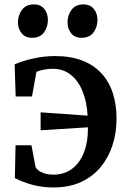

<svg xmlns="http://www.w3.org/2000/svg" viewBox="-20 -814 564 846"><path d="M215 12Q165.5 12 121.8 0Q78 -12 45.5 -29.5L48.5 -174H118.5L136.5 -79.5Q138 -72.5 147.5 -64.5Q157 -56.5 174.2 -50.5Q191.5 -44.5 215.5 -44.5Q261.5 -44.5 295.8 -69Q330 -93.5 349 -140.2Q368 -187 367.5 -253L159 -240V-319L366 -304.5Q362.5 -367 343.2 -413.2Q324 -459.5 291 -485.2Q258 -511 212.5 -511Q193 -511 173 -507Q153 -503 140.5 -497.5L121 -389H49L44.5 -530.5Q81.5 -546.5 129 -556.8Q176.5 -567 222.5 -567Q290.5 -567 341 -547.8Q391.5 -528.5 425.5 -492.5Q459.5 -456.5 476.5 -405.5Q493.5 -354.5 493.5 -290.5Q493.5 -229.5 476 -175Q458.5 -120.5 423.8 -78.2Q389 -36 336.8 -12Q284.5 12 215 12ZM121 -647.5Q91 -647.5 75 -667.8Q59 -688 59 -715Q59 -746.5 76.8 -770.5Q94.5 -794.5 128.5 -794.5H129.5Q160 -794.5 175.5 -774.2Q191 -754 191 -726.5Q191 -695 173.8 -671.2Q156.5 -647.5 121.5 -647.5ZM339 -647.5Q309 -647.5 293.2 -667.8Q277.5 -688 277.5 -715Q277.5 -746.5 295 -770.5Q312.5 -794.5 347 -794.5H348Q378 -794.5 393.8 -774.2Q409.5 -754 409.5 -726.5Q409.5 -695 392 -671.2Q374.5 -647.5 340 -647.5Z"/></svg>

Font: Merriweather 24pt SemiBold
Style: Regular
Weight: 600
Designer: Eben Sorkin
Foundry: Eben Sorkin
Version: Version 2.100